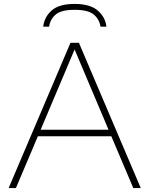

<svg xmlns="http://www.w3.org/2000/svg" viewBox="-20 -958 761 978"><path d="M24 0 339 -740H382L697 0H659L547 -264H173L61 0ZM187 -297H533L360 -706ZM200 -822Q205.5 -871 243 -904.5Q280.5 -938 360 -938Q439.5 -938 478.2 -904Q517 -870 522 -822H492Q486 -860.5 457.2 -884.2Q428.5 -908 360 -908Q292 -908 264 -884.2Q236 -860.5 230 -822Z"/></svg>

Font: Encode Sans Expanded Thin
Style: Regular
Weight: 100
Width: 7
Designer: Multiple Designers
Foundry: Impallari Type
Version: Version 3.000; ttfautohint (v1.8.3) -l 8 -r 50 -G 200 -x 14 